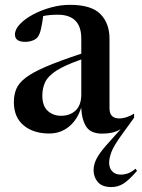

<svg xmlns="http://www.w3.org/2000/svg" viewBox="-20 -543 588 796"><path d="M536 -55 486 14Q451.5 61.5 442 87Q432.5 112.5 432.5 132Q432.5 153.5 445.2 167.2Q458 181 481.5 181Q493.5 181 507.8 176.8Q522 172.5 542 156.5L548 165.5Q513 205.5 490.5 219Q468 232.5 442 232.5Q403.5 232.5 385.8 212Q368 191.5 368 162.5Q368 147 373.8 130Q379.5 113 396 90Q412.5 67 444.5 32.5L480.5 -7.5Q461.5 3.5 443 7.2Q424.5 11 404 11Q357.5 11 338.5 -16.5Q319.5 -44 316.5 -97Q301.5 -47.5 266.5 -18.5Q231.5 10.5 184 10.5Q118.5 10.5 78 -23.2Q37.5 -57 37.5 -119.5Q37.5 -150.5 47.8 -174.8Q58 -199 86.8 -221Q115.5 -243 171 -266.8Q226.5 -290.5 317 -320.5V-383Q317 -482 219.5 -482Q185.5 -482 159 -476.5Q155.5 -447.5 150 -423.5Q144.5 -399.5 136 -389Q129 -380 114.8 -374.8Q100.5 -369.5 85 -369.5Q42 -369.5 42 -400Q42 -421.5 62.8 -443.2Q83.5 -465 117.2 -483Q151 -501 191 -512Q231 -523 269.5 -523Q359 -523 396.5 -484.5Q434 -446 434 -382.5V-94.5Q434 -71.5 444.8 -61.8Q455.5 -52 473.5 -52Q504.5 -52 536 -72ZM155.5 -146.5Q155.5 -104 177.8 -83.5Q200 -63 233 -63Q270.5 -63 293.8 -85.2Q317 -107.5 317 -151.5V-296.5Q248.5 -272.5 214 -250.2Q179.5 -228 167.5 -203Q155.5 -178 155.5 -146.5Z"/></svg>

Font: Newsreader Display Medium
Style: Regular
Weight: 500
Designer: Hugues Gentile
Foundry: Production Type
Version: Version 1.001